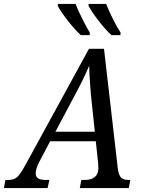

<svg xmlns="http://www.w3.org/2000/svg" viewBox="-70 -964 730 984"><path d="M598 -42 590 0H339L347 -42H368Q398 -42 416 -57Q434 -72 434 -100L433 -127L421 -240H187L131 -134Q113 -99 113 -76Q113 -58 125 -50Q137 -42 162 -42H183L174 0H-50L-42 -42H-24Q2 -42 18.5 -57Q35 -72 61 -120L386 -714H463L533 -107Q537 -70 548.5 -56Q560 -42 586 -42ZM416 -289 397 -468 395 -488Q387 -590 387 -627Q360 -562 314 -477L214 -289ZM226 -934 227 -944H317Q331 -909 352 -867Q373 -825 390 -797V-784H344Q315 -810 277.5 -858Q240 -906 226 -934ZM384 -934V-944H474Q488 -908 509 -866Q530 -824 548 -797L547 -784H501Q472 -810 435 -858Q398 -906 384 -934Z"/></svg>

Font: Noto Serif Narrow
Style: Italic
Weight: 400
Width: 4
Italic angle: -12°
Designer: Monotype Design Team
Foundry: Monotype Imaging Inc.
Version: Version 1.001